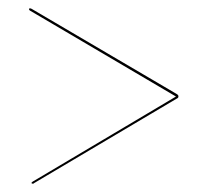

<svg xmlns="http://www.w3.org/2000/svg" viewBox="-20 -573 472 460"><path d="M402 -341.5V-342L58.5 -138Q57 -137 56.2 -136.2Q55.5 -135.5 55.5 -135Q55.5 -134 56 -133.5Q56.5 -133 58 -133Q58.5 -133 59.5 -133Q60.5 -133 62 -134.5L403 -336.5Q405.5 -337.5 406.5 -338.8Q407.5 -340 407.5 -342Q407.5 -344 406.5 -345.2Q405.5 -346.5 403 -348L55.5 -552Q54.5 -552.5 53.5 -552.8Q52.5 -553 51.5 -553Q50.5 -553 50 -552.5Q49.5 -552 49.5 -551Q49.5 -550 50.2 -549Q51 -548 52 -547.5Z"/></svg>

Font: Fraunces 120pt Light
Style: Regular
Weight: 300
Version: Version 1.000;[b76b70a41]